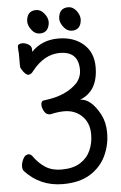

<svg xmlns="http://www.w3.org/2000/svg" viewBox="-60 -916 620 981"><g transform="rotate(-5 250.0 -425.0)"><path d="M222.2 23.9Q106.9 23.9 28.8 -60.1Q22 -69.8 22 -84Q22 -102.1 32.5 -122.6Q43 -143.1 60.1 -143.1Q69.8 -143.1 78.1 -133.8Q106 -94.2 139.9 -72.5Q173.8 -50.8 222.2 -50.8Q280.8 -50.8 317.4 -73.5Q354 -96.2 371.1 -134Q388.2 -171.9 388.2 -216.8Q388.2 -275.9 352.1 -311Q315.9 -346.2 261.2 -346.2Q229 -346.2 189 -336.9Q168 -336.9 158 -355.5Q147.9 -374 147.9 -388.2Q147.9 -411.1 167 -411.1Q277.8 -423.8 335 -483.9Q359.9 -513.2 359.9 -550.8Q359.9 -645 264.2 -645Q184.1 -645 121.1 -564.9Q109.9 -547.9 94.2 -547.9Q88.9 -547.9 79.3 -556.4Q69.8 -564.9 64 -576.2Q57.1 -585 56.2 -595.2V-660.2Q54.2 -678.2 54.2 -694.8Q54.2 -710.9 78.1 -710.9Q94.2 -710.9 109.6 -701.4Q125 -691.9 125 -676.8V-663.1Q179.2 -719.2 262.2 -719.2Q341.8 -719.2 391.4 -676Q440.9 -632.8 440.9 -558.1Q440.9 -434.1 347.2 -397.9Q402.8 -397.9 449.2 -312Q470.2 -271 470.2 -217.8Q470.2 -154.8 444.1 -99.9Q418 -44.9 363.5 -10.5Q309.1 23.9 222.2 23.9ZM171.9 -752.9Q147 -752.9 129.9 -775.9Q112.8 -798.8 112.8 -819.8Q115.2 -874 163.1 -874Q186 -874 204.1 -852.1Q222.2 -830.1 222.2 -806.2Q217.8 -752.9 171.9 -752.9ZM336.9 -752.9Q312 -752.9 294.4 -775.9Q276.9 -798.8 276.9 -819.8Q279.8 -874 328.1 -874Q351.1 -874 368.7 -852.1Q386.2 -830.1 386.2 -806.2Q382.8 -752.9 336.9 -752.9Z"/></g></svg>

Font: LXGW WenKai Mono GB Screen
Style: Regular
Weight: 400
Monospace: yes
Designer: LXGW / Fontworks Inc.
Foundry: LXGW / Fontworks Inc.
Version: Version 1.510;January 18,2025